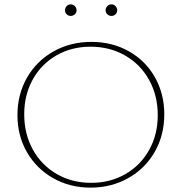

<svg xmlns="http://www.w3.org/2000/svg" viewBox="-20 -855 833 880"><path d="M278 -808Q278 -819 285.5 -827Q293 -835 304 -835Q315 -835 323 -827Q331 -819 331 -808Q331 -797 323 -789.5Q315 -782 304 -782Q293 -782 285.5 -789.5Q278 -797 278 -808ZM464 -808Q464 -819 472 -827Q480 -835 491 -835Q502 -835 509.5 -827Q517 -819 517 -808Q517 -797 509.5 -789.5Q502 -782 491 -782Q480 -782 472 -789.5Q464 -797 464 -808ZM60 -327Q60 -423 104 -499.5Q148 -576 225.5 -619.5Q303 -663 399 -663Q494 -663 570.5 -620Q647 -577 690 -501Q733 -425 733 -331Q733 -235 689 -158.5Q645 -82 567.5 -38.5Q490 5 395 5Q300 5 223.5 -38.5Q147 -82 103.5 -157.5Q60 -233 60 -327ZM703 -327Q703 -417 663.5 -488.5Q624 -560 553.5 -600.5Q483 -641 395 -641Q308 -641 238.5 -601Q169 -561 130 -490.5Q91 -420 91 -331Q91 -241 130.5 -169.5Q170 -98 240 -57.5Q310 -17 398 -17Q485 -17 554.5 -57Q624 -97 663.5 -167.5Q703 -238 703 -327Z"/></svg>

Font: Ysabeau SC Extralight
Style: Regular
Weight: 200
Designer: Christian Thalmann (Catharsis Fonts)
Version: Version 0.003